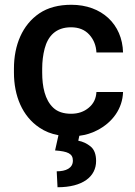

<svg xmlns="http://www.w3.org/2000/svg" viewBox="-20 -558 562 800"><path d="M209.5 68.8C261.7 72.8 283.7 81.5 283.7 111.3C283.7 143.1 253.9 155.8 216.3 155.8L219.7 222.2C325.2 222.2 380.4 177.7 380.4 112.8C380.4 85 372.6 64.5 357.4 52.2C341.8 39.6 324.7 31.7 306.2 28.3L310.5 7.8C336.9 4.4 361.8 -2.9 384.8 -15.1C449.2 -47.9 490.7 -106 492.7 -174.8H381.8C380.4 -147.9 370.1 -126 350.1 -109.4C330.1 -92.3 305.2 -84 276.4 -84C244.6 -84 219.7 -92.3 202.1 -108.9C167 -141.6 155.8 -197.3 155.8 -255.4V-272.5C155.8 -301.3 159.2 -329.1 166 -355.5C179.7 -407.7 212.9 -444.3 275.9 -444.3C308.1 -444.3 333.5 -434.1 352.1 -413.6C370.6 -393.1 380.4 -368.2 381.8 -339.4H492.7C489.7 -457 403.8 -538.1 277.3 -538.1C224.1 -538.1 179.7 -526.4 144 -502.4C73.2 -454.6 38.1 -370.1 38.1 -272.5V-255.4C38.1 -158.2 73.2 -73.7 144 -26.4C167 -10.7 193.4 0 223.6 5.4Z"/></svg>

Font: Vazirmatn Medium
Style: Regular
Weight: 500
Designer: Saber Rastikerdar
Foundry: Saber Rastikerdar
Version: Version 33.003